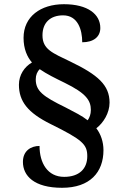

<svg xmlns="http://www.w3.org/2000/svg" viewBox="-20 -780 584 913"><path d="M275 113C408 113 472 39 472 -66C472 -106 459 -143 438 -170C472 -196 501 -243 501 -292C501 -375 446 -424 315 -487C230 -528 182 -545 182 -612C182 -673 220 -707 280 -707C350 -707 371 -639 371 -579C425 -579 457 -605 457 -647C457 -712 398 -760 284 -760C173 -760 92 -701 92 -600C92 -548 109 -509 132 -483C96 -462 70 -424 70 -377C70 -298 112 -244 221 -190C373 -115 395 -93 395 -37C395 23 356 61 285 61C206 61 168 -5 168 -86C127 -86 89 -63 89 -10C89 56 142 113 275 113ZM397 -208C369 -230 334 -247 292 -269C183 -322 150 -348 150 -403C150 -423 157 -440 169 -451C202 -428 243 -408 288 -386C390 -336 412 -302 412 -257C412 -237 406 -221 397 -208Z"/></svg>

Font: Noto Serif Sinhala SemiBold
Style: Regular
Weight: 600
Designer: Jelle Bosma - Monotype Design Team
Foundry: Monotype Imaging Inc.
Version: Version 2.007